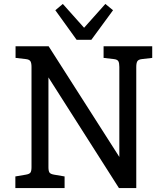

<svg xmlns="http://www.w3.org/2000/svg" viewBox="-20 -955 827 975"><path d="M226 -562V-106Q226 -86 231.5 -78.5Q237 -71 255 -68L308 -59V0H58V-59L111 -68Q129 -71 134.5 -78.5Q140 -86 140 -106V-615Q140 -635 134.5 -644Q129 -653 111 -655L59 -661V-720H227L586 -158V-615Q586 -635 581 -644Q576 -653 558 -655L506 -661V-720H753V-661L701 -655Q683 -653 677.5 -644Q672 -635 672 -615V0H584ZM444 -753H369L261 -903L299 -935L407 -814L515 -935L554 -903Z"/></svg>

Font: Enriqueta
Style: Regular
Weight: 400
Designer: Viviana Monsalve, Gustavo Ibarra
Foundry: Viviana Monsalve, Gustavo Ibarra
Version: Version 1.002